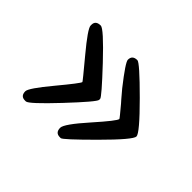

<svg xmlns="http://www.w3.org/2000/svg" viewBox="-97 -634 728 728"><g transform="rotate(45 267.5 -269.5)"><path d="M90.8 -471.2Q106.9 -471.2 196.3 -376.5Q285.6 -281.7 285.6 -272.9V-267.6Q285.6 -256.8 196.3 -161.9Q106.9 -66.9 93.3 -66.9H88.4Q64.5 -66.9 64.5 -92.8Q64.5 -109.4 128.7 -186.5Q192.9 -263.7 192.9 -270.5Q192.9 -272.5 128.2 -350.1Q63.5 -427.7 63.5 -443.8V-448.2Q63.5 -471.2 90.8 -471.2ZM281.7 -476.6Q294.4 -476.6 389.2 -381.8Q483.9 -287.1 483.9 -269.5Q483.9 -252 388.9 -157Q293.9 -62 285.2 -62H280.3Q255.9 -62 255.9 -88.4Q255.9 -108.4 323.5 -184.3Q391.1 -260.3 391.1 -270.5Q391.1 -272.5 355 -315.4L343.3 -328.6L316.4 -360.4Q254.9 -438.5 254.9 -452.1Q254.9 -476.6 281.7 -476.6Z"/></g></svg>

Font: Averia Libre
Style: Regular
Weight: 400
Version: Version 1.002